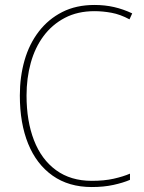

<svg xmlns="http://www.w3.org/2000/svg" viewBox="-20 -744 581 774"><path d="M361 -699Q293 -699 241.5 -672Q190 -645 155.5 -598.5Q121 -552 104 -490.5Q87 -429 87 -359Q87 -256 117 -178.5Q147 -101 206 -58Q265 -15 350 -15Q400 -15 438 -23.5Q476 -32 504 -44V-19Q476 -7 437 1.5Q398 10 350 10Q257 10 192 -36Q127 -82 93.5 -164.5Q60 -247 60 -359Q60 -435 79 -501Q98 -567 136.5 -617Q175 -667 231 -695.5Q287 -724 361 -724Q403 -724 440 -715.5Q477 -707 513 -690L502 -666Q465 -686 429.5 -692.5Q394 -699 361 -699Z"/></svg>

Font: Noto Sans Khmer SemiCondensed Thin
Style: Regular
Weight: 250
Width: 4
Designer: Danh Hong and the Monotype Design Team
Foundry: Monotype Imaging Inc.
Version: Version 2.004